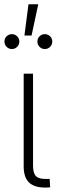

<svg xmlns="http://www.w3.org/2000/svg" viewBox="-39 -861 264 882"><path d="M174.3 0.5Q121.6 2 95.7 -21.5Q69.8 -44.9 69.8 -96.2V-522.5H112.8V-100.1Q112.8 -64 127.4 -50.8Q142.1 -37.6 175.8 -39.1Q179.7 -39.1 182.9 -39.1Q186 -39.1 189 -39.6L191.4 -0.5Q187.5 0 183.1 0.2Q178.7 0.5 174.3 0.5ZM167 -635.7Q152.8 -635.7 142.8 -645.8Q132.8 -655.8 132.8 -670.4Q132.8 -684.6 142.8 -694.3Q152.8 -704.1 167 -704.1Q181.2 -704.1 191.2 -694.1Q201.2 -684.1 201.2 -670.4Q201.2 -656.2 191.2 -646Q181.2 -635.7 167 -635.7ZM15.6 -635.7Q1.5 -635.7 -8.5 -645.8Q-18.6 -655.8 -18.6 -670.4Q-18.6 -684.6 -8.5 -694.3Q1.5 -704.1 15.6 -704.1Q29.8 -704.1 39.8 -694.1Q49.8 -684.1 49.8 -670.4Q49.8 -656.2 39.8 -646Q29.8 -635.7 15.6 -635.7ZM73.2 -697.8 91.8 -841.3H136.7L106 -697.8Z"/></svg>

Font: Inter 28pt ExtraLight
Style: Regular
Weight: 250
Designer: Rasmus Andersson
Foundry: rsms
Version: Version 4.001;git-66647c0bb